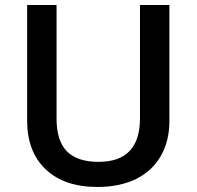

<svg xmlns="http://www.w3.org/2000/svg" viewBox="-20 -734 782 764"><path d="M537 -263Q537 -90 372 -90Q287 -90 246 -132Q205 -174 205 -262V-714H88V-254Q88 -130 162 -60Q236 10 368 10Q456 10 522 -22Q586 -54 620 -113.5Q654 -173 654 -252V-714H537Z"/></svg>

Font: OpenSansMMV
Style: Semibold
Weight: 600
Designer: Steve Matteson
Foundry: Ascender Corporation
Version: Version 6.000